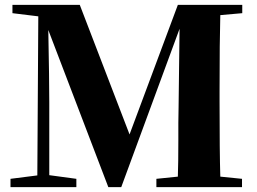

<svg xmlns="http://www.w3.org/2000/svg" viewBox="-20 -767 1054 787"><path d="M883 -705Q880 -602 880 -395V-351Q880 -143 883 -43L972 -34V0H621V-34L709 -43Q711 -98 711 -193V-263Q711 -300 712 -327L716 -649L477 0H424L178 -644Q182 -436 182 -347V-49L293 -34V0H23V-34L133 -48L137 -700L31 -713V-747H307L511 -216L709 -747H973V-713Z"/></svg>

Font: Source Han Serif SC Heavy
Style: Regular
Weight: 900
Designer: Ryoko NISHIZUKA  (kana & ideographs); Frank Grießhammer (Latin, Greek & Cyrillic); Wenlong ZHANG  (bopomofo); Sandoll Co
Foundry: Adobe Systems Incorporated
Version: Version 1.001 October 20, 2017